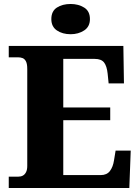

<svg xmlns="http://www.w3.org/2000/svg" viewBox="-20 -945 705 965"><path d="M24 0V-57H71Q85 -57 95 -62.5Q105 -68 111 -80Q117 -92 117 -111V-598Q117 -624 110.5 -636.5Q104 -649 93.5 -653Q83 -657 70 -657H24V-714H600L603 -526H526L521 -575Q517 -613 503 -631Q489 -649 456 -649H298V-405H534V-341H298V-65H486Q517 -65 532.5 -85.5Q548 -106 553 -139L561 -188H637L630 0ZM335 -773Q294 -773 266 -792Q238 -811 238 -849Q238 -889 266 -907Q294 -925 335 -925Q374 -925 403 -907Q432 -889 432 -849Q432 -811 403 -792Q374 -773 335 -773Z"/></svg>

Font: Noto Serif Kannada ExtraBold
Style: Regular
Weight: 800
Version: Version 2.003